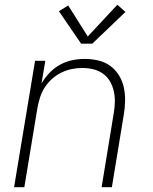

<svg xmlns="http://www.w3.org/2000/svg" viewBox="-20 -785 640 805"><path d="M39 0 127 -530H170L154 -435Q168 -459 187.5 -479.5Q207 -500 231.5 -513.5Q256 -527 282.5 -532.5Q309 -538 335 -538Q364 -538 392 -531.5Q420 -525 442 -509Q464 -493 478.5 -469.5Q493 -446 499 -419Q505 -392 504.5 -362.5Q504 -333 499 -304L449 0H406L457 -311Q461 -334 461.5 -357.5Q462 -381 457 -403Q452 -425 441 -444Q430 -463 412 -476Q394 -489 371.5 -494.5Q349 -500 326 -500Q303 -500 281 -495.5Q259 -491 238 -481Q217 -471 199 -455Q181 -439 168 -419Q155 -399 148 -377Q141 -355 137 -333L82 0ZM320 -602 227 -738 266 -762 348 -632 472 -765 506 -735 367 -602Z"/></svg>

Font: Iosevka Curly XLtExObl
Style: Regular
Weight: 200
Width: 7
Italic angle: -9°
Monospace: yes
Designer: Belleve Invis
Foundry: Belleve Invis
Version: Version 11.0.1; ttfautohint (v1.8.3)